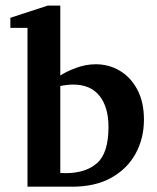

<svg xmlns="http://www.w3.org/2000/svg" viewBox="-20 -706 578 706"><path d="M509.3 -266.1Q509.3 -196.8 478.5 -140.9Q447.8 -85 388.9 -52.2Q330.1 -19.5 245.6 -19.5H81.1V-603.5H18.1V-640.6L155.8 -685.5H201.7V-428.2Q221.7 -441.9 258.3 -455.8Q294.9 -469.7 332 -469.7Q380.4 -469.7 420.7 -445.8Q460.9 -421.9 485.1 -376.2Q509.3 -330.6 509.3 -266.1ZM378.9 -239.3Q378.9 -312 345.9 -353.5Q313 -395 249 -395Q237.3 -395 223.6 -393.3Q210 -391.6 201.7 -389.6V-69.8Q210 -69.8 213.1 -69.6Q216.3 -69.3 220.7 -69.3Q295.4 -69.3 337.2 -106.4Q378.9 -143.6 378.9 -239.3Z"/></svg>

Font: Annapurna SIL
Style: Bold
Weight: 700
Designer: Peter Martin, Annie Olsen
Foundry: SIL International
Version: Version 2.000